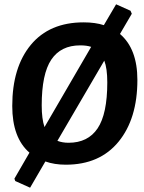

<svg xmlns="http://www.w3.org/2000/svg" viewBox="-20 -756 672 893"><path d="M369 -652Q423 -652 463 -639L520 -736L587 -706L593 -692L538 -598Q619 -529 619 -384Q619 -204 531.5 -97Q444 10 286 10Q233 10 191 -5L120 117L51 86L47 75L117 -46Q37 -115 37 -263Q37 -443 123.5 -547.5Q210 -652 369 -652ZM353 -545Q263 -545 218.5 -478.5Q174 -412 174 -266Q174 -203 187 -165L404 -538Q384 -545 353 -545ZM479 -373Q479 -438 465 -474L247 -101Q270 -92 299 -92Q389 -92 434 -159Q479 -226 479 -373Z"/></svg>

Font: Alegreya Sans SC
Style: Bold Italic
Weight: 700
Italic angle: -7°
Designer: Juan Pablo del Peral
Foundry: Huerta Tipografica
Version: Version 2.007